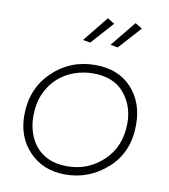

<svg xmlns="http://www.w3.org/2000/svg" viewBox="-83 -816 782 888"><g transform="rotate(10 307.5 -372.0)"><path d="M291 -620 256 -626 352 -745 385 -725ZM420 -620 385 -626 482 -745 515 -725ZM282 1Q179 1 114 -66Q49 -133 49 -236Q49 -361 132 -441.5Q215 -522 333 -522Q441 -522 503.5 -455Q566 -388 566 -282Q566 -154 481 -76.5Q396 1 282 1ZM285 -38Q383 -38 454 -105.5Q525 -173 525 -283Q525 -365 475.5 -423.5Q426 -482 330 -482Q285 -482 242.2 -467Q199.5 -452 165.5 -421.5Q131.5 -391 111.2 -345.2Q91 -299.5 91 -238Q91 -201.5 101.8 -166Q112.5 -130.5 135.5 -101.5Q158.5 -72.5 195.5 -55.2Q232.5 -38 285 -38Z"/></g></svg>

Font: Argentum Sans ExtraLight
Style: Italic
Weight: 200
Italic angle: -11°
Designer: Julieta Ulanovsky (font), Cristiano Sobral (main changes and remaster)
Foundry: Julieta Ulanovsky (font), Cristiano Sobral (main changes and remaster)
Version: Version 2.007;June 15, 2022;FontCreator 14.0.0.2814 64-bit; 